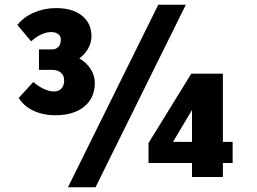

<svg xmlns="http://www.w3.org/2000/svg" viewBox="-20 -745 1080 808"><path d="M646 -725H762L382 43H266ZM59 -333 120 -400Q142 -381 165 -370.5Q188 -360 207 -360Q227 -360 238.5 -372.5Q250 -385 250 -407Q250 -427 236.5 -439Q223 -451 200 -451H144V-537H199Q216 -537 226 -548Q236 -559 236 -578Q236 -593 225 -601.5Q214 -610 195 -610Q175 -610 152.5 -599.5Q130 -589 111 -571L53 -640Q79 -673 122.5 -692Q166 -711 216 -711Q285 -711 325 -679Q365 -647 365 -592Q365 -566 351 -541Q337 -516 314 -499Q344 -482 361.5 -454.5Q379 -427 379 -396Q379 -333 334.5 -296.5Q290 -260 213 -260Q161 -260 120 -279.5Q79 -299 59 -333ZM788 -59H605V-143L785 -435H918V-148H959V-59H918V0H788ZM788 -148V-282L708 -148Z"/></svg>

Font: Sarabun ExtraBold
Style: Regular
Weight: 800
Version: Version 1.000; ttfautohint (v1.6)